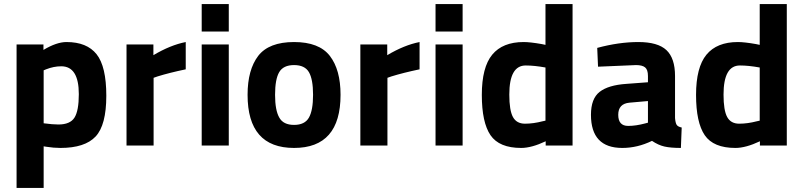

<svg xmlns="http://www.w3.org/2000/svg" viewBox="-20 -720 3975 950"><path d="M62 210V-500H195V-473Q260 -512 309 -512Q410 -512 458 -451.5Q506 -391 506 -246Q506 -101 453 -44.5Q400 12 279 12Q246 12 208 6L196 4V210ZM283 -392Q246 -392 208 -377L196 -372V-110Q241 -104 269 -104Q327 -104 348.5 -138Q370 -172 370 -254Q370 -392 283 -392Z M606 0V-500H739V-447Q823 -497 899 -512V-377Q818 -360 760 -342L740 -335V0Z M978 0V-500H1112V0ZM978 -564V-700H1112V-564Z M1258 -444Q1311 -512 1435 -512Q1559 -512 1612 -443.5Q1665 -375 1665 -251Q1665 12 1435 12Q1205 12 1205 -251Q1205 -375 1258 -444ZM1362 -138Q1382 -102 1435 -102Q1488 -102 1508.5 -138Q1529 -174 1529 -251Q1529 -328 1508.5 -363Q1488 -398 1435 -398Q1382 -398 1361.5 -363Q1341 -328 1341 -251Q1341 -174 1362 -138Z M1763 0V-500H1896V-447Q1980 -497 2056 -512V-377Q1975 -360 1917 -342L1897 -335V0Z M2135 0V-500H2269V0ZM2135 -564V-700H2269V-564Z M2813 -700V0H2680V-21Q2610 12 2559 12Q2450 12 2407 -51Q2364 -114 2364 -250.5Q2364 -387 2415.5 -449.5Q2467 -512 2571 -512Q2603 -512 2660 -502L2679 -498V-700ZM2665 -120 2679 -123V-386Q2624 -396 2581 -396Q2500 -396 2500 -252Q2500 -174 2518 -141Q2536 -108 2577.5 -108Q2619 -108 2665 -120Z M3320 -344V-136Q3322 -112 3328 -102.5Q3334 -93 3353 -89L3349 12Q3298 12 3267.5 5Q3237 -2 3206 -23Q3134 12 3059 12Q2904 12 2904 -152Q2904 -232 2947 -265.5Q2990 -299 3079 -305L3186 -313V-344Q3186 -375 3172 -386.5Q3158 -398 3127 -398L2939 -390L2935 -483Q3042 -512 3138.5 -512Q3235 -512 3277.5 -472Q3320 -432 3320 -344ZM3095 -212Q3039 -207 3039 -152Q3039 -97 3088 -97Q3126 -97 3171 -109L3186 -113V-220Z M3873 -700V0H3740V-21Q3670 12 3619 12Q3510 12 3467 -51Q3424 -114 3424 -250.5Q3424 -387 3475.5 -449.5Q3527 -512 3631 -512Q3663 -512 3720 -502L3739 -498V-700ZM3725 -120 3739 -123V-386Q3684 -396 3641 -396Q3560 -396 3560 -252Q3560 -174 3578 -141Q3596 -108 3637.5 -108Q3679 -108 3725 -120Z"/></svg>

Font: Titillium Web[RUS by Daymarius]
Style: Bold
Weight: 700
Designer: Cyrillization by Daymarius
Foundry: Cyrillization by Daymarius
Version: Version 1.002 September 11, 2018